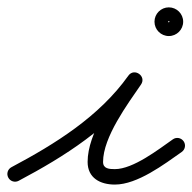

<svg xmlns="http://www.w3.org/2000/svg" viewBox="-41 -473 523 522"><path d="M-18.5 9.8C-13.1 20.1 -0.4 24 9.8 18.5C134.3 -47.5 259.1 -126.1 342.1 -242.8C350.2 -254.1 345.5 -265.9 336.8 -271.9C328.1 -278 315.5 -278.3 307.7 -266.9C265.3 -205 197.2 -111.2 197.2 -32.8C197.2 11.2 231.7 28.8 271.3 28.8C332.7 28.8 405.2 -26.3 453 -59.8C462.5 -66.5 464.9 -79.5 458.2 -89C451.5 -98.5 438.5 -100.9 429 -94.2C390.3 -67.1 321.3 -13.2 271.3 -13.2C255.8 -13.2 239.2 -14.2 239.2 -32.8C239.2 -100.3 306 -190.1 342.3 -243.1C350.2 -254.6 345.6 -266.3 337 -272.2C328.5 -278.2 315.9 -278.5 307.9 -267.2C228.8 -156 108.7 -81.4 -9.8 -18.5C-20.1 -13.1 -24 -0.4 -18.5 9.8ZM415 -414C415 -412.6 419.4 -417 418 -417C416.6 -417 421 -412.6 421 -414C421 -415.4 416.6 -411 418 -411C419.4 -411 415 -415.4 415 -414ZM379 -414C379 -392.5 396.5 -375 418 -375C439.5 -375 457 -392.5 457 -414C457 -435.5 439.5 -453 418 -453C396.5 -453 379 -435.5 379 -414Z"/></svg>

Font: FRB American Cursive Guidelines Medium
Style: Italic
Weight: 500
Italic angle: -25°
Version: Version 2.0;Modular Font Editor K font №1